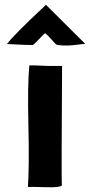

<svg xmlns="http://www.w3.org/2000/svg" viewBox="-20 -777 381 798"><path d="M238 -503V-500Q235 -39 237 -6Q229 3 168 1Q101 -1 96 0Q102 -81 98 -257Q94 -424 102 -505V-506Q97 -505 130 -505Q180 -502 221 -503ZM334 -595 299 -591Q257 -585 219 -590Q213 -590 195 -612Q173 -636 168 -639Q163 -637 142 -614Q121 -592 116 -590Q105 -589 9 -594Q37 -632 171 -757Z"/></svg>

Font: Londrina Solid
Style: Regular
Weight: 400
Designer: Marcelo Magalhaes
Foundry: Marcelo Magalh„es
Version: Version 1.001 2011